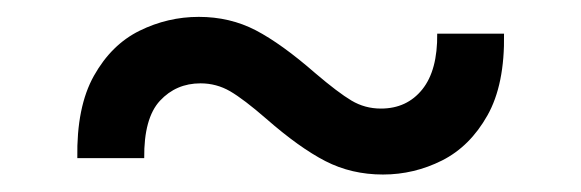

<svg xmlns="http://www.w3.org/2000/svg" viewBox="-20 -399 675 223"><path d="M69.8 -215.3Q68.8 -274.9 89.1 -311Q109.4 -347.2 142.1 -363.3Q174.8 -379.4 210.9 -379.4Q247.1 -379.4 277.1 -363.8Q307.1 -348.1 346.2 -314Q372.6 -291.5 388.2 -282.2Q403.8 -272.9 422.4 -272.9Q452.6 -272.9 470.5 -295.2Q488.3 -317.4 487.8 -359.9H565.4Q566.4 -300.8 546.1 -264.9Q525.9 -229 493.4 -212.6Q460.9 -196.3 424.8 -196.3Q388.2 -196.3 357.9 -211.9Q327.6 -227.5 289.1 -261.2Q263.2 -283.7 247.3 -293Q231.4 -302.2 212.9 -302.2Q184.6 -302.2 165.8 -282Q147 -261.7 147.5 -215.3Z"/></svg>

Font: Inter 28pt
Style: Regular
Weight: 400
Designer: Rasmus Andersson
Foundry: rsms
Version: Version 4.001;git-66647c0bb